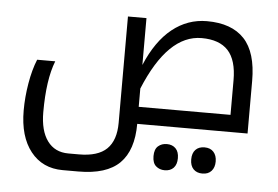

<svg xmlns="http://www.w3.org/2000/svg" viewBox="-51 -566 1271 877"><g transform="rotate(5 584.0 -127.5)"><path d="M266.1 240.2Q173.3 240.2 119.1 171.9Q64.9 103.5 64.9 -16.1Q64.9 -77.6 75.7 -140.9Q86.4 -204.1 106 -252H189Q154.8 -165.5 154.8 -16.1Q154.8 69.3 189 115.7Q223.1 162.1 285.2 162.1H334Q420.9 162.1 461.4 122.6Q502 83 502 2.9V-484.9H586.9V-270Q633.8 -381.8 704.6 -438.5Q775.4 -495.1 863.8 -495.1Q977.1 -495.1 1034.9 -433.6Q1092.8 -372.1 1092.8 -241.2V0H586.9Q586.9 121.1 526.9 180.7Q466.8 240.2 337.9 240.2ZM1007.8 -78.1V-236.8Q1007.8 -329.1 967.8 -372.6Q927.7 -416 846.2 -416Q691.4 -416 586.9 -162.1V-78.1ZM730 200.2Q706.5 200.2 690.2 186Q673.8 171.9 673.8 140.1Q673.8 108.4 690.2 94.2Q706.5 80.1 730 80.1Q755.4 80.1 770.5 95.5Q785.6 110.8 785.6 140.1Q785.6 168.9 770.8 184.6Q755.9 200.2 730 200.2ZM902.8 200.2Q877 200.2 861.8 184.6Q846.7 168.9 846.7 140.1Q846.7 111.3 861.6 95.7Q876.5 80.1 902.8 80.1Q929.7 80.1 944.3 96.4Q959 112.8 959 140.1Q959 167.5 944.3 183.8Q929.7 200.2 902.8 200.2Z"/></g></svg>

Font: Droid Arabic Kufi
Style: Regular
Weight: 400
Designer: Pascal Zoghbi
Foundry: Irfont.ir
Version: Version 1.00 February 28, 2013, initial release